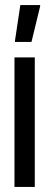

<svg xmlns="http://www.w3.org/2000/svg" viewBox="-20 -736 195 756"><path d="M37 0V-510H117V0ZM39 -571V-576L60 -716H138V-711L104 -571Z"/></svg>

Font: Saira UltraCondensed SemiBold
Style: Regular
Weight: 600
Width: 1
Designer: Hector Gatti with collaboration of the Omnibus-Type team
Foundry: Omnibus-Type
Version: Version 1.101